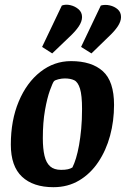

<svg xmlns="http://www.w3.org/2000/svg" viewBox="-20 -767 523 798"><path d="M202 11Q118 11 71.5 -32.5Q25 -76 25 -166Q25 -267 58 -345.5Q91 -424 148 -468.5Q205 -513 275 -513Q361 -513 407.5 -471Q454 -429 454 -331Q454 -264 437.5 -203Q421 -142 388.5 -93.5Q356 -45 309 -17Q262 11 202 11ZM234 -61Q251 -61 262 -63.5Q273 -66 281 -71Q289 -87 296 -110Q303 -133 308.5 -163.5Q314 -194 317.5 -231.5Q321 -269 321 -314Q321 -371 312.5 -398.5Q304 -426 288.5 -433.5Q273 -441 249 -441Q237 -441 222.5 -437.5Q208 -434 204 -429Q199 -423 187.5 -391.5Q176 -360 167 -309Q158 -258 158 -193Q158 -149 165 -119.5Q172 -90 188.5 -75.5Q205 -61 234 -61ZM360 -545 317 -572 399 -744Q417 -749 436.5 -744.5Q456 -740 469.5 -728Q483 -716 483 -696Q483 -678 469.5 -657.5Q456 -637 429 -612ZM197 -545 155 -572 237 -744Q253 -750 272.5 -745.5Q292 -741 306.5 -728.5Q321 -716 321 -696Q321 -678 307.5 -657.5Q294 -637 267 -612Z"/></svg>

Font: Faustina Light
Style: Bold Italic
Weight: 700
Italic angle: -8°
Version: Version 1.200